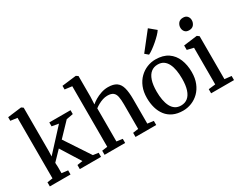

<svg xmlns="http://www.w3.org/2000/svg" viewBox="-103 -1379 2370 1900"><g transform="rotate(-30 1082.0 -429.0)"><path d="M35.5 0V-47L98 -56V-747.5L21 -758V-799.5L177 -819H180L201 -804V-309.5L199 -248L424.5 -493L347.5 -506.5V-551H590V-506.5L513 -492.5L369.5 -342.5L559 -55.5L620.5 -47V0H378V-47L440 -56L300 -280.5L198.5 -175L201 -130V-56L272 -47V0Z M723.5 -55.5V-747.5L641.5 -758V-799.5L802 -819H805.5L827.5 -804V-566.5L823.5 -482Q841.5 -499 873.2 -518Q905 -537 944 -550.2Q983 -563.5 1022.5 -563.5Q1085.5 -563.5 1120 -539.5Q1154.5 -515.5 1168 -465Q1181.5 -414.5 1181.5 -336V-56L1251 -47V0H1014.5V-47L1077 -56V-336Q1077 -389.5 1070 -424.5Q1063 -459.5 1041.2 -476.5Q1019.5 -493.5 975.5 -493.5Q949.5 -493.5 922.8 -484.8Q896 -476 871.5 -462.5Q847 -449 828.5 -434.5V-56L896 -47V0H661V-47Z M1304.5 -276.5Q1304.5 -346.5 1326.5 -400.5Q1348.5 -454.5 1386 -491.2Q1423.5 -528 1470.2 -547Q1517 -566 1567 -566Q1654 -566 1709.5 -528Q1765 -490 1791.5 -424.8Q1818 -359.5 1818 -278.5Q1818 -208 1796.2 -154Q1774.5 -100 1737 -63.2Q1699.5 -26.5 1652.5 -7.8Q1605.5 11 1555.5 11Q1490.5 11 1443 -10.8Q1395.5 -32.5 1365 -71.8Q1334.5 -111 1319.5 -163.2Q1304.5 -215.5 1304.5 -276.5ZM1562 -43.5Q1607 -43.5 1638.2 -68.5Q1669.5 -93.5 1686 -144Q1702.5 -194.5 1702.5 -270Q1702.5 -321.5 1695 -365.5Q1687.5 -409.5 1671 -442.2Q1654.5 -475 1627.8 -493.2Q1601 -511.5 1562 -511.5Q1517.5 -511.5 1485.8 -486.5Q1454 -461.5 1437 -411.2Q1420 -361 1420 -284.5Q1420 -233 1428 -189Q1436 -145 1452.8 -112.2Q1469.5 -79.5 1496.8 -61.5Q1524 -43.5 1562 -43.5ZM1537.5 -638.5 1500.5 -670 1658 -870.5 1734 -807.5Q1723 -789.5 1699 -764.5Q1675 -739.5 1645 -713.8Q1615 -688 1586.8 -667.8Q1558.5 -647.5 1538.5 -638.5Z M1878.5 0V-47L1957.5 -56V-475L1884 -492.5V-543.5L2036.5 -563H2040L2062.5 -546V-55.5L2140 -47V0ZM2002.5 -648.5Q1971.5 -648.5 1955.2 -667.5Q1939 -686.5 1939 -713.5Q1939 -742.5 1956.8 -765Q1974.5 -787.5 2010.5 -787.5H2011.5Q2042.5 -787.5 2058.8 -768.8Q2075 -750 2075 -723.5Q2075 -694 2057 -671.2Q2039 -648.5 2003.5 -648.5Z"/></g></svg>

Font: Merriweather 28pt
Style: Regular
Weight: 400
Version: Version 2.100